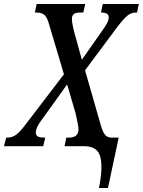

<svg xmlns="http://www.w3.org/2000/svg" viewBox="-57 -734 717 964"><path d="M440 210Q461 103 446 51.5Q431 0 366 0H267L276 -43H288Q337 -43 337 -84Q337 -96 333.5 -113.5Q330 -131 322 -167L280 -310L158 -140Q143 -121 133 -102.5Q123 -84 123 -68Q123 -55 132.5 -49Q142 -43 168 -43H170L160 0H-37L-26 -43H-20Q4 -43 24.5 -58Q45 -73 76 -115L264 -361L187 -620Q178 -650 164 -660.5Q150 -671 128 -671H118L127 -714H371L361 -671H343Q304 -671 304 -640Q304 -614 319 -561L354 -434L457 -581Q470 -599 479.5 -616Q489 -633 489 -647Q489 -671 452 -671H450L459 -714H640L631 -671H624Q601 -671 581 -654Q561 -637 530 -596L370 -381L450 -102Q460 -69 471.5 -56Q483 -43 504 -43H539L485 210Z"/></svg>

Font: Noto Serif ExtraCondensed Medium
Style: Italic
Weight: 500
Width: 2
Italic angle: -12°
Designer: Monotype Design Team
Foundry: Monotype Imaging Inc.
Version: Version 2.013; ttfautohint (v1.8.4.7-5d5b)